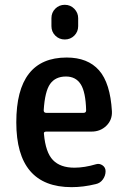

<svg xmlns="http://www.w3.org/2000/svg" viewBox="-20 -770 540 800"><path d="M194.3 -694.3Q194.3 -717.8 210.4 -733.9Q226.6 -750 250 -750Q273.4 -750 289.6 -733.4Q305.7 -716.8 305.7 -694.3V-661.1Q305.7 -637.7 289.6 -621.6Q273.4 -605.5 250 -605.5Q226.6 -605.5 210.4 -621.6Q194.3 -637.7 194.3 -661.1ZM254.9 -451.2Q210.9 -451.2 189 -420.4Q167 -389.6 162.1 -310.5Q162.1 -299.8 172.9 -299.8H328.1Q338.9 -299.8 338.9 -310.5Q336.9 -386.7 316.4 -418.9Q295.9 -451.2 254.9 -451.2ZM278.3 9.8Q47.9 9.8 47.9 -260.3Q47.9 -530.3 257.8 -530.3Q345.7 -530.3 392.6 -477.1Q439.5 -423.8 446.3 -306.6Q448.2 -270.5 423.3 -246.1Q398.4 -221.7 361.3 -221.7H172.9Q161.1 -221.7 163.1 -211.9Q169.9 -134.8 200.7 -103Q231.4 -71.3 290 -71.3Q332 -71.3 380.9 -85.9Q394.5 -89.8 407.2 -81.1Q419.9 -72.3 419.9 -56.6Q419.9 -38.1 408.7 -22.5Q397.5 -6.8 378.9 -2.9Q327.1 9.8 278.3 9.8Z"/></svg>

Font: Rounded-X Mgen+ 1mn medium
Style: Regular
Weight: 500
Designer: [Source Han Sans]
Ryoko NISHIZUKA  (kana & ideographs); Paul D. Hunt (Latin, Greek & Cyrillic); Wenlong ZHANG  (bopomofo
Version: Version 1.059.20150602